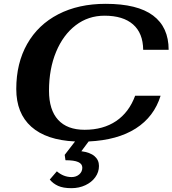

<svg xmlns="http://www.w3.org/2000/svg" viewBox="-20 -730 901 1003"><path d="M686 -230H819Q785 -120 689.5 -59Q594 2 443 9L405 60Q451 66 474 86Q497 106 497 137Q497 169 478 195.5Q459 222 426 237.5Q393 253 353 253Q310 253 283.5 241Q257 229 240 208L277 165Q312 195 354 195Q378 195 394 181Q410 167 410 146Q410 126 388.5 116.5Q367 107 322 107L318 79L372 9Q222 2 143.5 -68Q65 -138 65 -265Q65 -400 122 -500.5Q179 -601 284.5 -655.5Q390 -710 532 -710Q698 -710 779.5 -649Q861 -588 861 -470H728Q727 -557 675 -602.5Q623 -648 526 -648Q441 -648 375.5 -598Q310 -548 273 -459Q236 -370 236 -256Q236 -156 283.5 -104Q331 -52 422 -52Q519 -52 586.5 -97.5Q654 -143 686 -230Z"/></svg>

Font: Fahkwang
Style: Bold Italic
Weight: 700
Italic angle: -10°
Designer: Suppakit Chalermlarp | Katatrad Co.,Ltd.
Foundry: Cadson Demak Co.,Ltd.
Version: Version 1.000; ttfautohint (v1.6)